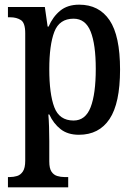

<svg xmlns="http://www.w3.org/2000/svg" viewBox="-20 -566 579 822"><path d="M14 236V192H22Q38 192 53 187.5Q68 183 78 168Q88 153 88 122V-424Q88 -468 69.5 -480Q51 -492 24 -492H14V-536H172L184 -452H188Q206 -494 237.5 -520Q269 -546 319 -546Q404 -546 449 -479.5Q494 -413 494 -268Q494 -124 449 -56.5Q404 11 318 11Q270 11 239.5 -13Q209 -37 191 -76H187Q189 -53 190 -22.5Q191 8 191 38V125Q191 155 200.5 169Q210 183 225 187.5Q240 192 256 192H272V236ZM295 -50Q346 -50 368 -107Q390 -164 390 -271Q390 -376 368 -431Q346 -486 295 -486Q234 -486 212.5 -429.5Q191 -373 191 -270Q191 -164 212.5 -107Q234 -50 295 -50Z"/></svg>

Font: Noto Serif Armenian Condensed Medium
Style: Regular
Weight: 500
Width: 3
Designer: Monotype Design Team
Foundry: Monotype Imaging Inc.
Version: Version 2.008; ttfautohint (v1.8.4.7-5d5b)